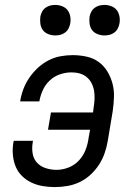

<svg xmlns="http://www.w3.org/2000/svg" viewBox="-20 -752 540 780"><path d="M203 8Q178 8 154 4Q130 0 108.5 -10Q87 -20 70 -36.5Q53 -53 44 -74.5Q35 -96 32.5 -121Q30 -146 34 -171L36 -180H114L113 -174Q109 -151 112.5 -129Q116 -107 130 -91.5Q144 -76 165.5 -69Q187 -62 210 -62Q234 -62 258.5 -71.5Q283 -81 301 -100.5Q319 -120 328 -144Q337 -168 340 -192L346 -225H175L187 -295H358L360 -312Q363 -330 364 -347.5Q365 -365 362.5 -381.5Q360 -398 352.5 -413Q345 -428 332.5 -438.5Q320 -449 304 -453.5Q288 -458 270 -458Q247 -458 223.5 -450Q200 -442 182 -425Q164 -408 154 -386Q144 -364 140 -341V-340H62V-341Q66 -366 75 -390Q84 -414 99 -436Q114 -458 134 -476.5Q154 -495 177.5 -507Q201 -519 226 -523.5Q251 -528 275 -528Q304 -528 331.5 -522Q359 -516 380.5 -500.5Q402 -485 416 -462Q430 -439 437 -412.5Q444 -386 443 -357.5Q442 -329 438 -301L418 -181Q414 -156 405.5 -131Q397 -106 382.5 -83.5Q368 -61 348 -42.5Q328 -24 304 -12.5Q280 -1 254 3.5Q228 8 203 8ZM404 -608Q390 -608 376 -613.5Q362 -619 354 -630Q346 -641 344 -655.5Q342 -670 344 -685Q346 -695 351 -704.5Q356 -714 365 -720.5Q374 -727 384 -729.5Q394 -732 405 -732Q419 -732 433 -726.5Q447 -721 455 -710Q463 -699 465.5 -684.5Q468 -670 465 -655Q463 -645 458 -635.5Q453 -626 444 -619.5Q435 -613 425 -610.5Q415 -608 404 -608ZM204 -608Q190 -608 176 -613.5Q162 -619 154 -630Q146 -641 144 -655.5Q142 -670 144 -685Q146 -695 151 -704.5Q156 -714 165 -720.5Q174 -727 184 -729.5Q194 -732 205 -732Q219 -732 233 -726.5Q247 -721 255 -710Q263 -699 265.5 -684.5Q268 -670 265 -655Q263 -645 258 -635.5Q253 -626 244 -619.5Q235 -613 225 -610.5Q215 -608 204 -608Z"/></svg>

Font: Iosevka Term Curly
Style: Italic
Weight: 400
Italic angle: -9°
Designer: Belleve Invis
Foundry: Belleve Invis
Version: Version 32.3.0